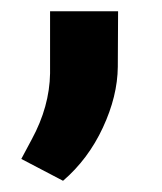

<svg xmlns="http://www.w3.org/2000/svg" viewBox="-20 -140 286 339"><path d="M91.3 179.2 17.6 140.6 36.1 106Q67.4 48.3 68.4 -10.3V-120.1H188.5L188 -22Q187.5 29.8 161.6 85.4Q135.7 141.1 91.3 179.2Z"/></svg>

Font: MAUL Condensed Bold
Style: Condensed Bold
Weight: 700
Designer: MAUL
Version: Version 1.0; 2020; ttfautohint (v1.8.3)